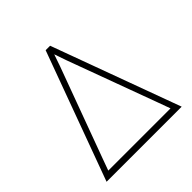

<svg xmlns="http://www.w3.org/2000/svg" viewBox="-192 -884 1034 1034"><g transform="rotate(-45 325.0 -366.5)"><path d="M308 -733H342L611 0H39ZM538 -102 348 -618 318 -705H332L302 -618L112 -102L88 -36H562Z"/></g></svg>

Font: Kreadon
Style: Regular
Weight: 400
Designer: kohakuno
Foundry: StudioGnu
Version: Version 1.000;Glyphs 3.1.2 (3151)